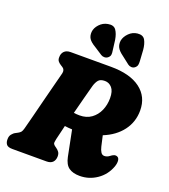

<svg xmlns="http://www.w3.org/2000/svg" viewBox="-170 -1075 1064 1211"><g transform="rotate(20 362.5 -470.0)"><path d="M695 -117.5Q672.5 -56.5 620.5 -21Q568.5 14.5 506 14.5Q460 14.5 433 -4.8Q406 -24 396 -72.5L361.5 -245Q335 -246 311.5 -249.5Q304.5 -220 298.5 -195Q292.5 -170 288.5 -153.5Q282.5 -127.5 286 -121Q289.5 -114.5 296 -109.5L306.5 -102Q319.5 -93 327 -82.2Q334.5 -71.5 334.5 -54Q334.5 -29.5 320.8 -14.8Q307 0 279 0H49.5Q19.5 0 9.5 -13.5Q-0.5 -27 0 -47Q-0.5 -67.5 10.2 -81.2Q21 -95 34.5 -101.5L49.5 -109.5Q60.5 -115.5 66.8 -123Q73 -130.5 78 -149.5Q88 -187.5 101.8 -241.2Q115.5 -295 130.2 -353.5Q145 -412 159 -465.5Q173 -519 182.5 -556.5Q188 -581.5 169.5 -593.5L156 -602Q142.5 -610.5 135.8 -620Q129 -629.5 129.5 -644.5Q129 -669.5 143.8 -684.8Q158.5 -700 186.5 -700H457Q585 -700 654.8 -647.8Q724.5 -595.5 724.5 -503Q724.5 -426.5 680 -367.5Q635.5 -308.5 556 -276.5L572 -206Q577 -184.5 585.8 -170.8Q594.5 -157 609.5 -157Q628 -157 645 -170.5Q654 -178 664.8 -182.2Q675.5 -186.5 686 -182.5Q699 -178 701.2 -160Q703.5 -142 695 -117.5ZM389 -547Q381.5 -519.5 366.8 -464Q352 -408.5 336.5 -347Q354 -344 375.5 -344Q421.5 -344 453.8 -367.2Q486 -390.5 502.8 -428.5Q519.5 -466.5 519.5 -511.5Q519.5 -558.5 500 -580.8Q480.5 -603 452.5 -603Q422 -603 409.2 -587.5Q396.5 -572 389 -547ZM611.5 -868.5 616 -795.5Q617 -781.5 614.8 -770.2Q612.5 -759 601 -749.5Q590.5 -741.5 577.8 -742.2Q565 -743 555.5 -750L503.5 -790.5Q475 -811 464.8 -830.5Q454.5 -850 458 -876.5Q463.5 -904 487 -927.5Q510.5 -951 542.5 -954.5Q579.5 -958.5 593.8 -933.8Q608 -909 611.5 -868.5ZM423.5 -868.5 432.5 -797Q435 -784 433.5 -772.5Q432 -761 421 -751.5Q411 -743 398 -742.5Q385 -742 374.5 -748.5L319 -784.5Q288.5 -802.5 276.8 -820.5Q265 -838.5 267 -865Q269.5 -892.5 292.2 -917Q315 -941.5 347 -947Q384.5 -954 400.8 -931Q417 -908 423.5 -868.5Z"/></g></svg>

Font: Fraunces 144pt S100 Black
Style: Italic
Weight: 900
Italic angle: -16°
Version: Version 1.000; ttfautohint (v1.8.3)